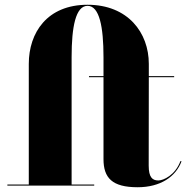

<svg xmlns="http://www.w3.org/2000/svg" viewBox="-20 -780 783 807"><path d="M11 -4.5V0H376V-4.5H281V-540C281 -667 298 -755.5 348 -755.5C398 -755.5 415 -667 415 -540V-460H354V-455.5H415V-111.5C415 -32 451.5 7 558.5 7C654.5 7 719 -37.5 743 -102L738.5 -103C716 -43 666.5 -21.5 645.5 -21.5C621 -21.5 605 -34 605 -84L605.5 -455.5H712V-460H605.5V-511.5C605.5 -642.5 518 -760 348 -760C178 -760 101 -642.5 101 -511.5V-4.5Z"/></svg>

Font: Bodoni* 36pt Fatface
Style: Regular
Weight: 900
Version: Version 2.3